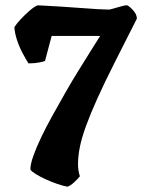

<svg xmlns="http://www.w3.org/2000/svg" viewBox="-20 -586 551 721"><path d="M233 115Q216 112 194.5 104.5Q173 97 152 87.5Q131 78 115 68Q99 58 94 51Q94 31 105 0Q116 -31 134.5 -70Q153 -109 177 -152Q201 -195 226 -239Q251 -283 276 -323Q301 -363 321.5 -396Q342 -429 356 -451H174L149 -357Q145 -355 127.5 -351.5Q110 -348 87 -348Q76 -365 63.5 -389Q51 -413 43 -438.5Q35 -464 34 -484Q42 -497 57.5 -513.5Q73 -530 90 -545Q107 -560 121 -566Q126 -566 151.5 -564.5Q177 -563 212 -561Q247 -559 283.5 -556Q320 -553 349 -551.5Q378 -550 389 -550Q393 -550 408 -554.5Q423 -559 438 -563Q453 -567 458 -566Q469 -560 481.5 -545.5Q494 -531 494 -516L412 -354Q372 -275 345.5 -216Q319 -157 303 -113Q287 -69 280 -34.5Q273 0 273 30Q273 42 274.5 53Q276 64 280 76Q273 85 258.5 98.5Q244 112 233 115Z"/></svg>

Font: Texturina 12pt ExtraBold
Style: Regular
Weight: 800
Designer: Guillermo Torres Carreño
Foundry: Omnibus-Type
Version: Version 1.002